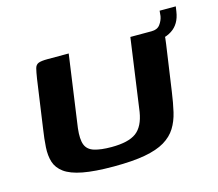

<svg xmlns="http://www.w3.org/2000/svg" viewBox="-82 -630 833 734"><g transform="rotate(-15 335.0 -263.0)"><path d="M571 -217Q565 -174 557 -139.5Q549 -105 532.5 -78.5Q516 -52 486 -34Q456 -16 407 -7Q358 2 283 2Q208 2 161 -7Q114 -16 89.5 -34Q65 -52 57 -77.5Q49 -103 51 -136Q53 -169 59 -208L86 -398Q90 -424 93.5 -437.5Q97 -451 108 -455.5Q119 -460 145 -460H228L188 -175Q183 -132 191.5 -110Q200 -88 226 -80Q252 -72 294 -72Q361 -72 392 -95Q423 -118 432 -174L472 -460H554Q580 -460 590 -455.5Q600 -451 600.5 -437.5Q601 -424 597 -398ZM532 -417 535 -460H556Q579 -460 590 -475Q601 -490 604 -507L606 -528H670L667 -508Q660 -460 626 -438Q592 -416 532 -417Z"/></g></svg>

Font: Genos Thin SemiBold
Style: Italic
Weight: 600
Italic angle: -8°
Version: Version 1.010